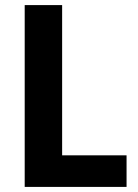

<svg xmlns="http://www.w3.org/2000/svg" viewBox="-20 -734 543 754"><path d="M77 0V-714H224V-124H477V0Z"/></svg>

Font: Noto Sans Lao SemiCondensed
Style: Bold
Weight: 700
Width: 4
Designer: Monotype Design Team
Foundry: Monotype Imaging Inc.
Version: Version 2.003; ttfautohint (v1.8.4.7-5d5b)